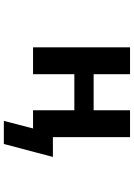

<svg xmlns="http://www.w3.org/2000/svg" viewBox="138 -701 724 1040"><g transform="rotate(90 500.0 -181.0)"><path d="M381.8 -221.7V2H236.3V-523.4H381.8V-326.2H577.1V-523.4H722.7V-105.5H830.1L759.8 160.2H634.8L675.8 2H657.2H577.1V-221.7Z"/></g></svg>

Font: GenEi Gothic M Regular
Style: Bold
Weight: 700
Designer: o_tamon (Modified); [Source Han Sans]
Ryoko NISHIZUKA  (kana & ideographs); Paul D. Hunt (Latin, Greek & Cyrillic); Wenl
Version: Version 1.1a;Original Version 1.004